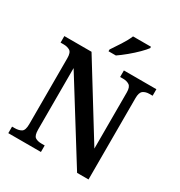

<svg xmlns="http://www.w3.org/2000/svg" viewBox="-212 -1077 1147 1223"><g transform="rotate(30 362.0 -465.5)"><path d="M29 0V-48H48Q78 -48 97 -59.5Q116 -71 116 -116V-602Q116 -644 97 -655Q78 -666 52 -666H29V-714H229L553 -189V-602Q553 -642 534.5 -654Q516 -666 490 -666H467V-714H706V-666H683Q655 -666 637 -653Q619 -640 619 -598V0H535L182 -567V-116Q182 -71 199 -59.5Q216 -48 245 -48H269V0ZM321 -784Q342 -815 368.5 -856Q395 -897 409 -931H541V-921Q529 -904 500.5 -875.5Q472 -847 437.5 -818.5Q403 -790 375 -771H321Z"/></g></svg>

Font: Noto Serif Sinhala SemiCondensed SemiBold
Style: Regular
Weight: 600
Width: 4
Designer: Jelle Bosma - Monotype Design Team
Foundry: Monotype Imaging Inc.
Version: Version 2.007; ttfautohint (v1.8.4.7-5d5b)